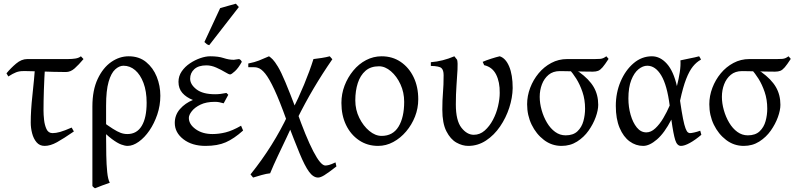

<svg xmlns="http://www.w3.org/2000/svg" viewBox="-20 -773 4291 1037"><path d="M431 -454Q405 -423 383 -403.5Q361 -384 336 -384Q310 -384 269.5 -385Q229 -386 189.5 -387.5Q150 -389 124 -389H104Q84 -389 67 -382.5Q50 -376 25 -360L15 -377Q38 -405 67 -429.5Q96 -454 127 -454Q188 -454 247 -454Q306 -454 346 -454Q370 -454 388 -457Q406 -460 417 -469ZM379 -63Q324 -25 288 -5Q252 15 221 15Q194 15 177.5 -4.5Q161 -24 153.5 -53Q146 -82 146 -111Q146 -176 155 -257.5Q164 -339 171 -430L224 -427Q219 -349 217 -286.5Q215 -224 215 -176Q215 -154 218 -126Q221 -98 231 -76Q241 -54 264 -54Q282 -54 305 -60.5Q328 -67 367 -84Z M669 15Q655 15 634.5 7.5Q614 0 584.5 -22Q555 -44 513 -87Q518 -92 515 -99Q512 -106 511.5 -112.5Q511 -119 527 -121Q565 -93 589.5 -77.5Q614 -62 631.5 -55.5Q649 -49 668 -49Q719 -49 745.5 -93Q772 -137 772 -218Q772 -280 755 -325Q738 -370 710 -394Q682 -418 647 -418Q624 -418 602 -398Q580 -378 566.5 -331Q553 -284 553 -203Q553 -184 553 -157Q553 -130 553 -103.5Q553 -77 553 -58Q553 -39 553 -35Q553 15 554 65.5Q555 116 559 156Q563 196 573 214Q551 222 532.5 228.5Q514 235 493 244Q488 241 485.5 238.5Q483 236 479 232Q479 213 479 172Q479 131 479 79.5Q479 28 479 -25Q479 -78 479 -124Q479 -170 479 -198Q479 -286 507.5 -346.5Q536 -407 580.5 -438Q625 -469 675 -469Q731 -469 769 -438Q807 -407 826.5 -358.5Q846 -310 846 -256Q846 -203 829.5 -154.5Q813 -106 787 -68Q761 -30 729.5 -7.5Q698 15 669 15Z M1223 -371Q1216 -371 1195.5 -383.5Q1175 -396 1148 -408Q1121 -420 1095 -420Q1052 -420 1029.5 -399.5Q1007 -379 1007 -348Q1007 -317 1041 -290.5Q1075 -264 1142 -264Q1170 -264 1203 -271L1213 -261L1188 -215Q1174 -219 1163.5 -221Q1153 -223 1141 -223Q1094 -223 1063 -208Q1032 -193 1016 -172.5Q1000 -152 1000 -136Q1000 -102 1036.5 -75.5Q1073 -49 1128 -49Q1162 -49 1198.5 -58Q1235 -67 1282 -94L1293 -68Q1244 -24 1199.5 -4.5Q1155 15 1090 15Q1017 15 970.5 -21Q924 -57 924 -109Q924 -152 952 -184Q980 -216 1022 -233Q986 -247 965 -271Q944 -295 944 -331Q944 -362 961.5 -387.5Q979 -413 1006 -431Q1033 -449 1062 -459Q1091 -469 1115 -469Q1159 -469 1187.5 -459.5Q1216 -450 1243 -450Q1245 -450 1256.5 -452Q1268 -454 1271 -454Q1277 -452 1280.5 -448Q1284 -444 1286 -439Q1268 -406 1249 -388.5Q1230 -371 1223 -371ZM1110 -529Q1102 -531 1097 -534.5Q1092 -538 1084 -546L1169 -729Q1185 -734 1210.5 -741Q1236 -748 1254 -753L1270 -735Z M1528 -123Q1490 -229 1462 -289Q1434 -349 1412.5 -375.5Q1391 -402 1372 -407Q1364 -410 1352 -410Q1340 -410 1330.5 -410Q1321 -410 1321 -410V-430Q1356 -437 1378.5 -446Q1401 -455 1433 -469Q1442 -463 1453 -452Q1464 -441 1481 -413Q1498 -385 1521.5 -329Q1545 -273 1581 -178Q1632 -33 1672 44Q1712 121 1737 121Q1745 121 1757 118Q1769 115 1792 104L1797 126Q1752 161 1731.5 173.5Q1711 186 1698 186Q1672 186 1649 154.5Q1626 123 1598 55Q1570 -13 1528 -123ZM1333 169Q1395 92 1446 10.5Q1497 -71 1535 -152L1563 -108Q1551 -79 1528.5 -31.5Q1506 16 1481.5 67.5Q1457 119 1439 163Q1419 165 1392.5 172.5Q1366 180 1347 186ZM1557 -174Q1592 -243 1622.5 -316.5Q1653 -390 1673 -454Q1692 -456 1717.5 -460Q1743 -464 1761 -469L1775 -453Q1721 -375 1674 -295.5Q1627 -216 1584 -129Z M2022 15Q1964 15 1919 -15.5Q1874 -46 1849 -98Q1824 -150 1824 -217Q1824 -266 1841 -310.5Q1858 -355 1888 -391.5Q1918 -428 1957.5 -448.5Q1997 -469 2041 -469Q2100 -469 2144.5 -438.5Q2189 -408 2214 -356Q2239 -304 2239 -237Q2239 -188 2221.5 -143.5Q2204 -99 2173.5 -63Q2143 -27 2104 -6Q2065 15 2022 15ZM2027 -415Q1982 -415 1954 -390.5Q1926 -366 1912.5 -324.5Q1899 -283 1899 -231Q1899 -180 1920.5 -136.5Q1942 -93 1974.5 -66Q2007 -39 2041 -39Q2102 -39 2132.5 -89Q2163 -139 2163 -223Q2163 -274 2143 -317.5Q2123 -361 2091.5 -388Q2060 -415 2027 -415Z M2369 -181Q2369 -232 2372.5 -272.5Q2376 -313 2376 -367Q2376 -394 2364.5 -405Q2353 -416 2307 -417V-437Q2371 -442 2434 -469L2449 -450Q2453 -434 2451 -397Q2449 -360 2445.5 -311.5Q2442 -263 2442 -209Q2442 -122 2472 -83.5Q2502 -45 2539 -45Q2572 -45 2598 -68Q2624 -91 2642.5 -126Q2661 -161 2670 -200Q2679 -239 2679 -271Q2680 -330 2659.5 -370.5Q2639 -411 2595 -421L2587 -439Q2605 -447 2633 -456Q2661 -465 2679 -469Q2711 -459 2730 -414Q2749 -369 2749 -297Q2748 -245 2730.5 -191Q2713 -137 2681 -90Q2649 -43 2605 -14Q2561 15 2509 15Q2477 15 2445 -3Q2413 -21 2391 -64Q2369 -107 2369 -181Z M3004 -389Q2967 -389 2943 -369Q2919 -349 2907 -317.5Q2895 -286 2895 -250Q2895 -215 2905.5 -178Q2916 -141 2934.5 -110Q2953 -79 2978.5 -60.5Q3004 -42 3035 -42Q3076 -42 3099 -64Q3122 -86 3131 -119Q3140 -152 3140 -186Q3140 -235 3126 -276Q3112 -317 3092.5 -348Q3073 -379 3056 -396Q3057 -396 3067 -394.5Q3077 -393 3089 -390.5Q3101 -388 3108 -384Q3162 -345 3186.5 -303Q3211 -261 3211 -207Q3211 -178 3197.5 -140.5Q3184 -103 3159 -67.5Q3134 -32 3097 -8.5Q3060 15 3013 15Q2960 15 2918 -17Q2876 -49 2851.5 -99.5Q2827 -150 2827 -210Q2827 -255 2843.5 -298.5Q2860 -342 2889 -377Q2918 -412 2957.5 -433Q2997 -454 3043 -454Q3085 -454 3118.5 -454Q3152 -454 3192 -454Q3212 -454 3221.5 -455Q3231 -456 3238 -459Q3245 -462 3255 -469L3267 -455Q3247 -424 3234.5 -409.5Q3222 -395 3210.5 -390.5Q3199 -386 3182 -386Q3164 -386 3138 -386.5Q3112 -387 3085.5 -387.5Q3059 -388 3037 -388.5Q3015 -389 3004 -389Z M3306 -201Q3306 -272 3332 -333Q3358 -394 3402 -431.5Q3446 -469 3501 -469Q3546 -469 3582 -428.5Q3618 -388 3636 -308Q3646 -347 3651.5 -383Q3657 -419 3655 -447Q3676 -452 3705 -457.5Q3734 -463 3756 -469Q3760 -464 3762 -459.5Q3764 -455 3766 -451Q3742 -438 3722.5 -414Q3703 -390 3686 -346.5Q3669 -303 3653 -229Q3662 -167 3669 -132Q3676 -97 3682.5 -80Q3689 -63 3695 -58.5Q3701 -54 3706 -54Q3714 -54 3729.5 -57.5Q3745 -61 3762 -67Q3763 -63 3764.5 -58Q3766 -53 3768 -45Q3735 -17 3706 -1Q3677 15 3658 15Q3637 15 3627 -16.5Q3617 -48 3606 -127Q3569 -55 3528.5 -20Q3488 15 3454 15Q3414 15 3380.5 -9.5Q3347 -34 3326.5 -82.5Q3306 -131 3306 -201ZM3597 -203Q3583 -313 3551.5 -365.5Q3520 -418 3476 -418Q3452 -418 3428.5 -399Q3405 -380 3389.5 -340.5Q3374 -301 3374 -241Q3374 -195 3386 -153Q3398 -111 3419.5 -84.5Q3441 -58 3471 -58Q3496 -58 3519.5 -80Q3543 -102 3562.5 -135Q3582 -168 3597 -203Z M3988 -389Q3951 -389 3927 -369Q3903 -349 3891 -317.5Q3879 -286 3879 -250Q3879 -215 3889.5 -178Q3900 -141 3918.5 -110Q3937 -79 3962.5 -60.5Q3988 -42 4019 -42Q4060 -42 4083 -64Q4106 -86 4115 -119Q4124 -152 4124 -186Q4124 -235 4110 -276Q4096 -317 4076.5 -348Q4057 -379 4040 -396Q4041 -396 4051 -394.5Q4061 -393 4073 -390.5Q4085 -388 4092 -384Q4146 -345 4170.5 -303Q4195 -261 4195 -207Q4195 -178 4181.5 -140.5Q4168 -103 4143 -67.5Q4118 -32 4081 -8.5Q4044 15 3997 15Q3944 15 3902 -17Q3860 -49 3835.5 -99.5Q3811 -150 3811 -210Q3811 -255 3827.5 -298.5Q3844 -342 3873 -377Q3902 -412 3941.5 -433Q3981 -454 4027 -454Q4069 -454 4102.5 -454Q4136 -454 4176 -454Q4196 -454 4205.5 -455Q4215 -456 4222 -459Q4229 -462 4239 -469L4251 -455Q4231 -424 4218.5 -409.5Q4206 -395 4194.5 -390.5Q4183 -386 4166 -386Q4148 -386 4122 -386.5Q4096 -387 4069.5 -387.5Q4043 -388 4021 -388.5Q3999 -389 3988 -389Z"/></svg>

Font: ChillKai
Style: Regular
Weight: 400
Designer: ChillType
Foundry: 寒蝉字型
Version: Version 2.000